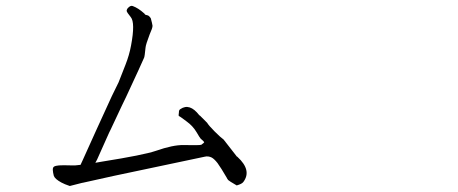

<svg xmlns="http://www.w3.org/2000/svg" viewBox="-20 -661 1540 646"><path d="M323.2 -117.2Q463.9 -139.6 503.9 -153.3Q562.5 -173.8 597.7 -172.9Q653.3 -171.9 656.2 -173.8H657.2Q667 -180.7 667 -182.6Q666 -185.5 655.3 -194.3Q652.3 -197.3 641.6 -215.8Q628.9 -237.3 608.4 -252Q584 -270.5 582 -270.5Q580.1 -271.5 582 -283.2V-284.2Q582 -291 586.9 -293.9Q618.2 -315.4 650.4 -273.4L651.4 -272.5H652.3L653.3 -271.5L676.8 -248Q682.6 -238.3 702.1 -218.8Q722.7 -198.2 732.4 -191.4L777.3 -133.8H778.3L779.3 -132.8Q828.1 -87.9 798.8 -48.8Q793.9 -42 776.4 -37.1Q751 -51.8 747.1 -55.7V-56.6Q746.1 -57.6 745.1 -58.6L743.2 -62.5Q731.4 -83 725.6 -91.8Q719.7 -100.6 711.9 -112.3Q701.2 -126 692.4 -130.9Q680.7 -136.7 668.9 -133.8Q463.9 -90.8 363.3 -69.3Q267.6 -47.9 257.8 -45.9H256.8L214.8 -35.2Q197.3 -41 186.5 -46.9Q165 -58.6 161.1 -69.3Q158.2 -80.1 157.7 -88.9Q157.2 -97.7 162.1 -100.6Q167 -103.5 178.7 -104.5Q190.4 -105.5 220.7 -104.5Q229.5 -103.5 251 -106.4Q253.9 -113.3 257.8 -121.1Q270.5 -150.4 303.7 -222.7Q333 -286.1 356.4 -337.9Q376 -378.9 377.9 -381.8L378.9 -383.8L402.3 -443.4Q415 -475.6 420.9 -507.8Q435.5 -585 419.9 -603.5Q407.2 -619.1 406.2 -624Q406.2 -629.9 411.1 -634.8Q419.9 -643.6 426.8 -640.6Q445.3 -633.8 464.8 -616.2L466.8 -614.3L467.8 -612.3L469.7 -611.3L472.7 -610.4L476.6 -609.4Q481.4 -608.4 487.3 -599.6Q492.2 -582 493.2 -574.2Q493.2 -566.4 483.4 -544.9Q470.7 -511.7 469.7 -501Q466.8 -470.7 464.8 -466.8Q457 -448.2 404.3 -335Q402.3 -332 351.6 -223.6Q350.6 -222.7 338.9 -196.3Q307.6 -126 306.6 -124Q303.7 -118.2 300.8 -113.3Q311.5 -115.2 323.2 -117.2Z"/></svg>

Font: ToneOZ-YinPZ-Tsuipita-TC
Style: Regular
Weight: 400
Designer: ÂÆ£ÂøóÂáåJeffrey Xuan(jeffreyx@gmail.com, ToneOZ.com) ÈòøÂù§(cjkFonts)
Foundry: ToneOZ
Version: Version 0.24071